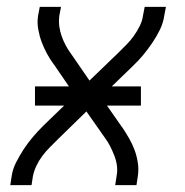

<svg xmlns="http://www.w3.org/2000/svg" viewBox="-20 -540 540 560"><path d="M10 0 14 -26Q17 -47 27 -66.5Q37 -86 49 -104.5Q61 -123 75.5 -140Q90 -157 106 -173L167 -232H82V-288H181L138 -351L137 -352Q126 -367 117 -383.5Q108 -400 101.5 -417.5Q95 -435 91.5 -454.5Q88 -474 91 -494L96 -520H158L153 -494Q151 -478 153 -463Q155 -448 160 -434Q165 -420 172 -407Q179 -394 188 -382L241 -305L325 -386Q337 -398 349 -410Q361 -422 370.5 -435.5Q380 -449 387.5 -464Q395 -479 397 -494L402 -520H464L459 -494Q456 -473 446.5 -453.5Q437 -434 424.5 -415.5Q412 -397 398 -380Q384 -363 367 -347L306 -288H391V-232H292L336 -169L337 -168Q347 -153 356.5 -136.5Q366 -120 372.5 -102.5Q379 -85 382 -65.5Q385 -46 382 -26L378 0H316L320 -26Q323 -42 321 -57Q319 -72 313.5 -86Q308 -100 301.5 -113Q295 -126 286 -138L232 -215L149 -134Q137 -122 125 -110Q113 -98 103 -84.5Q93 -71 86 -56Q79 -41 76 -26L72 0Z"/></svg>

Font: Iosevka Curly Light
Style: Italic
Weight: 300
Italic angle: -9°
Monospace: yes
Designer: Belleve Invis
Foundry: Belleve Invis
Version: Version 22.1.2; ttfautohint (v1.8.4)